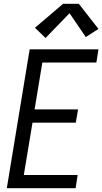

<svg xmlns="http://www.w3.org/2000/svg" viewBox="-20 -996 541 1016"><path d="M16 0 137 -735H501L490 -665H204L163 -417H393L381 -347H152L106 -70H391L380 0ZM221 -795 165 -849 314 -976H397L501 -843L434 -800L348 -926Z"/></svg>

Font: Iosevka SS04 Oblique
Style: Regular
Weight: 400
Italic angle: -9°
Monospace: yes
Designer: Belleve Invis
Foundry: Belleve Invis
Version: Version 19.0.0; ttfautohint (v1.8.4)